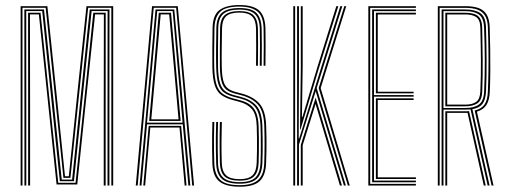

<svg xmlns="http://www.w3.org/2000/svg" viewBox="-20 -720 1962 745"><path d="M60 0V-696H163.8L201 -340L232.2 -36H247L278.2 -340L315.5 -696H419.2V0H412V-689.8H322L284.8 -333.2L253.2 -29.8H226L194.5 -333.2L157.2 -689.8H67.2V0ZM89.2 0V-306.5L89 -670.5H137.2L174.2 -313.8L206 -10.8H273.2L305 -313.8L342 -670.5H390.2L390 -306.5V0H382.5V-306.2L383 -664.2H349L311.2 -306.2L279.8 -4.2H199.5L168 -306.2L130.8 -664.2H96.2L96.8 -306.2V0ZM74.8 0V-307.5L74.5 -683.2H150.8L188 -327.5L219.5 -23.2H259.8L291.2 -327.5L328.2 -683.2H404.8L404.5 -307.5V0H397.2V-307L397.5 -677H335.5L298.2 -319L267 -17H212.2L180.8 -319L143.8 -677H81.8L82 -307V0Z M506.8 0 570 -696H669.8L733 0H725.8L663.5 -689.8H576.5L514.2 0ZM536 0 557 -231.5H682.8L703.8 0H696.5L676.5 -225.2H563.2L543.2 0ZM521.5 0 583.5 -683.2H656.2L718.5 0H711L689.2 -237.5H550.5L528.8 0ZM550.5 -244H688.5L671 -440.5L650 -677H590L568.5 -440.5ZM558.8 -250.8 576 -440.5 596.2 -670.5H643.5L664 -440.5L681 -250.8ZM567 -257H672.8L656.5 -440.5L636.5 -664.2H603.5L583.5 -440.5Z M910 4.5Q856 4.5 830.8 -16.1Q805.5 -36.8 804 -86.8Q803.2 -117 803 -143.2Q802.8 -169.5 803.1 -194.6Q803.5 -219.8 804.2 -246.5H811.5Q810.5 -208 810.2 -183.2Q810 -158.5 810.4 -137Q810.8 -115.5 811.5 -86.5Q812.8 -43.2 834.4 -22.4Q856 -1.5 910 -1.5Q959 -1.5 981.2 -21.4Q1003.5 -41.2 1005.2 -85.2Q1006.5 -120 1006.6 -157.8Q1006.8 -195.5 1005.5 -231Q1003.8 -288.5 980.8 -314.1Q957.8 -339.8 916.2 -350.5L891.5 -357Q871.2 -362.2 858.8 -371.9Q846.2 -381.5 840.1 -402.2Q834 -423 833.2 -461Q832.8 -489 833.1 -529.2Q833.5 -569.5 834 -609.5Q834.5 -645.8 852.1 -661.4Q869.8 -677 909.2 -677Q946.5 -677 963.1 -661.1Q979.8 -645.2 980.8 -608.5Q981.2 -584.2 981.4 -548.6Q981.5 -513 980.8 -465H973.5Q974 -503 974 -542.8Q974 -582.5 973.5 -608.2Q972.8 -642.2 957.5 -656.8Q942.2 -671.2 909.2 -671.2Q872.5 -671.2 857.2 -656.6Q842 -642 841.5 -609.2Q841 -569.2 840.4 -533.4Q839.8 -497.5 840.5 -461Q841.2 -426.5 846.4 -407.1Q851.5 -387.8 862.9 -378.2Q874.2 -368.8 893.2 -363.5L917.8 -357Q963.2 -345 987 -317.8Q1010.8 -290.5 1012.8 -231.2Q1013.8 -206 1014 -182.6Q1014.2 -159.2 1013.9 -135.8Q1013.5 -112.2 1012.5 -86.2Q1010.8 -40.2 988.2 -17.9Q965.8 4.5 910 4.5ZM910 -7.2Q861 -7.2 840.5 -26.4Q820 -45.5 818.8 -87Q818 -117.5 817.6 -140.2Q817.2 -163 817.5 -187.4Q817.8 -211.8 818.8 -246.5H826Q825.2 -216.2 824.9 -191.4Q824.5 -166.5 824.9 -141.9Q825.2 -117.2 826 -87.2Q827.2 -47.5 846.8 -30.4Q866.2 -13.2 910 -13.2Q952 -13.2 970.6 -30.8Q989.2 -48.2 990.8 -88Q991.5 -105.5 991.8 -123.2Q992 -141 992 -158.8Q992 -176.5 991.8 -194.5Q991.5 -212.5 990.8 -230.8Q989 -282.2 969.4 -305.2Q949.8 -328.2 912.8 -337.8L887.8 -344.2Q864 -350.5 849.1 -361.1Q834.2 -371.8 827 -394.8Q819.8 -417.8 818.8 -460.5Q818 -499.2 818.4 -531.8Q818.8 -564.2 819.5 -610Q820 -652.2 841 -670.5Q862 -688.8 909.2 -688.8Q957 -688.8 975.6 -669Q994.2 -649.2 995.2 -609Q996 -576.5 996 -544.5Q996 -512.5 995.5 -465H988Q988.8 -511.2 988.8 -545.4Q988.8 -579.5 988 -608.8Q987 -648.5 968.6 -665.6Q950.2 -682.8 909.2 -682.8Q865.8 -682.8 846.5 -665.9Q827.2 -649 826.8 -609.5Q826 -560.8 825.8 -525.6Q825.5 -490.5 826 -460.8Q826.8 -420.2 833.5 -398.4Q840.2 -376.5 854 -366.4Q867.8 -356.2 889.5 -350.5L914.5 -344Q953.2 -334 974.8 -310.1Q996.2 -286.2 998 -231Q999 -203 999.2 -178.2Q999.5 -153.5 999.2 -131Q999 -108.5 998 -86.8Q996.2 -44.5 975.8 -25.9Q955.2 -7.2 910 -7.2ZM910 -19Q870 -19 852.2 -34.9Q834.5 -50.8 833.2 -87.8Q832.5 -117.5 832.2 -144Q832 -170.5 832.2 -195.6Q832.5 -220.8 833.2 -246.5H840.8Q839.8 -208.8 839.5 -170.9Q839.2 -133 840.5 -87.8Q841.5 -54.2 857.8 -39.5Q874 -24.8 910 -24.8Q944.2 -24.8 959.5 -39.5Q974.8 -54.2 976 -88.2Q977 -111.5 977.2 -135.5Q977.5 -159.5 977.2 -183.4Q977 -207.2 976.2 -230Q974.8 -276.2 957.5 -296.4Q940.2 -316.5 909.2 -324.8L884 -331.5Q856.8 -338.8 839.4 -351Q822 -363.2 813.5 -388.5Q805 -413.8 804 -460.2Q803.5 -490.5 803.9 -530.4Q804.2 -570.2 804.8 -610.2Q805.5 -661.8 831.8 -681.1Q858 -700.5 909.2 -700.5Q961.8 -700.5 985.2 -679.5Q1008.8 -658.5 1010 -609.2Q1010.5 -584.2 1010.6 -545.9Q1010.8 -507.5 1010 -465H1002.8Q1003.5 -503.8 1003.4 -543.6Q1003.2 -583.5 1002.8 -609Q1001.8 -658 978 -676.2Q954.2 -694.5 909.2 -694.5Q854.2 -694.5 833.6 -673.5Q813 -652.5 812.2 -610Q811.8 -576 811.1 -534.6Q810.5 -493.2 811.2 -460.5Q812.2 -415.8 820.2 -391.5Q828.2 -367.2 844.5 -355.9Q860.8 -344.5 886 -337.8L911 -331.2Q934.5 -325.2 950.1 -313.9Q965.8 -302.5 974.1 -282.4Q982.5 -262.2 983.5 -230.2Q984.2 -209.8 984.5 -183.9Q984.8 -158 984.5 -132.6Q984.2 -107.2 983.5 -88Q982 -51 964.9 -35Q947.8 -19 910 -19Z M1132.8 0V-696H1140V-450L1139 -183H1141L1222.5 -446.2L1300.5 -696H1308.2L1208.8 -378.2L1322 0H1314.5L1205 -366L1140 -158.8V0ZM1147.2 0V-157.8L1204.8 -341.2L1306.8 0H1299L1204.5 -316.5L1154.5 -156.5V0ZM1118 0V-696H1125.2V0ZM1329.8 0 1216.5 -378.2 1316 -696H1323.5L1224.2 -378.2L1337.2 0ZM1144.2 -218 1147.2 -455.2V-696H1154.5V-461.5L1151.5 -266H1153.5L1212 -461.5L1285 -696H1292.8L1217.2 -454.5L1146.2 -218Z M1409.2 0V-696H1593.8V-689.5H1416.5V-6.5H1593.8V0ZM1438.5 -25.5V-338.5H1585V-332H1445.8V-32H1593.8V-25.5ZM1424 -12.8V-683.2H1593.8V-676.8H1431.2V-351.2H1585V-345H1431.2V-19.2H1593.8V-12.8ZM1438.5 -357.8V-670.5H1593.8V-664H1445.8V-364H1585V-357.8Z M1678.8 0V-696H1786.2Q1816.2 -696 1836.8 -688.8Q1857.2 -681.5 1868.2 -663.6Q1879.2 -645.8 1880.2 -613.5Q1881.5 -571.8 1882.1 -529.5Q1882.8 -487.2 1882.5 -445.8Q1882.2 -404.2 1880.5 -364.5Q1879.2 -331.5 1867.6 -313Q1856 -294.5 1830.5 -286.8L1895 0H1887.5L1821.8 -291.2Q1848.5 -297.5 1860.1 -314.8Q1871.8 -332 1873 -364.2Q1874.8 -405 1875.2 -445.2Q1875.8 -485.5 1875.2 -527.4Q1874.8 -569.2 1873 -614.5Q1872 -642.5 1862.1 -658.9Q1852.2 -675.2 1833.4 -682.4Q1814.5 -689.5 1786.2 -689.5H1686V0ZM1708 0V-288.2H1785Q1789.2 -288.2 1793.1 -288.4Q1797 -288.5 1800 -288.8L1864.8 0H1857.2L1794.2 -282Q1792 -282 1789.6 -282Q1787.2 -282 1785 -282H1715.2V0ZM1693.5 0V-683.2H1786.2Q1822.2 -683.2 1843.4 -669.4Q1864.5 -655.5 1865.8 -613.2Q1867.8 -546.2 1868.1 -483.6Q1868.5 -421 1865.8 -365Q1864.2 -332.5 1851.9 -316.6Q1839.5 -300.8 1813 -296.5L1879.8 0H1872.2L1805.8 -295.5Q1801 -295.2 1796.1 -295Q1791.2 -294.8 1785.5 -294.8H1700.8V0ZM1700.8 -301H1785.5Q1819 -301 1837.9 -314.2Q1856.8 -327.5 1858.5 -365.2Q1861.2 -424.5 1861.1 -485.6Q1861 -546.8 1858.2 -613.2Q1856.8 -650.5 1838.2 -663.6Q1819.8 -676.8 1786.2 -676.8H1700.8ZM1708 -307.5V-670.5H1786.2Q1820.2 -670.5 1835.4 -657.2Q1850.5 -644 1851 -612.5Q1852.2 -555.8 1852.9 -490.8Q1853.5 -425.8 1851.2 -366Q1850 -330.5 1832.4 -319Q1814.8 -307.5 1785.5 -307.5ZM1715.2 -314H1785.5Q1812.8 -314 1827.6 -324.8Q1842.5 -335.5 1843.8 -366Q1846.5 -427.2 1846 -488.2Q1845.5 -549.2 1843.8 -612.5Q1843 -643.5 1827.8 -653.8Q1812.5 -664 1786.2 -664H1715.2Z"/></svg>

Font: Big Shoulders Inline Text SC Thin
Style: Regular
Weight: 100
Designer: Patric King
Foundry: XO Type Co
Version: Version 2.002